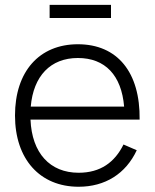

<svg xmlns="http://www.w3.org/2000/svg" viewBox="-20 -732 619 768"><path d="M178.5 -660H424V-712.5H178.5ZM294.5 -41C180 -41 107.5 -119.5 102 -253.5H538.5C541 -442.5 450 -555 291.5 -555C137 -555 40 -446 40 -270C40 -95 140 15 294.5 15C400.5 15 483 -37 527 -131L474 -154C439 -83 382 -41 294.5 -41ZM103 -305.5C113.5 -428 182 -500 291.5 -500C400.5 -500 466 -431 476.5 -305.5Z"/></svg>

Font: Vela Sans Light
Style: Regular
Weight: 300
Designer: Principal design: Mikhail Sharanda - project Manrope.
Design modification: Ravid Balaliev
Foundry: Mikhail Sharanda
Version: Version 1.001